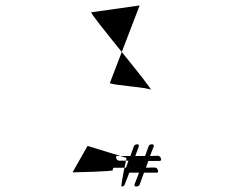

<svg xmlns="http://www.w3.org/2000/svg" viewBox="-20 -1003 864 704"><path d="M444 -424C443 -420 421 -319 426 -319C431 -319 436 -322 437 -326C437 -326 445 -345 454 -370H490L473 -326C472 -322 475 -319 480 -319C485 -319 491 -322 492 -326C492 -326 499 -346 508 -370H555C559 -370 561 -374 559 -379C554 -393 546 -388 515 -388C518 -397 521 -405 524 -413H566C570 -413 572 -417 570 -422C565 -436 558 -431 530 -431C538 -452 544 -467 544 -467C545 -471 542 -474 537 -474C532 -474 526 -471 525 -467L512 -431H476C484 -451 489 -467 489 -467C490 -471 488 -474 483 -474C478 -474 472 -471 471 -467L458 -431H410C406 -431 404 -428 406 -423C408 -418 412 -414 416 -414H451L442 -388H399C395 -388 392 -384 394 -379C396 -374 246 -371 246 -371L301 -468ZM315 -958 492 -983 383 -699C380 -691 536 -682 533 -673C545 -673 303 -958 315 -958Z"/></svg>

Font: PlasticEraser
Style: Regular
Weight: 400
Foundry: Cannot Into Space Fonts
Version: Version 0.43